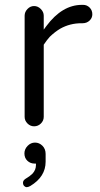

<svg xmlns="http://www.w3.org/2000/svg" viewBox="-20 -523 414 795"><path d="M161.1 -39.1V-337.9Q174.8 -358.4 186.5 -371.1Q208 -391.6 229.5 -404.3Q269.5 -426.8 317.4 -426.8H322.3Q339.8 -426.8 351.6 -438.5Q362.3 -449.2 362.3 -463.9Q362.3 -480.5 351.1 -491.7Q339.8 -502.9 324.2 -502.9H319.3Q237.3 -502.9 171.9 -415L161.1 -400.4V-458Q161.1 -473.6 148.9 -485.8Q136.7 -498 121.1 -498Q105.5 -498 93.8 -485.8Q82 -473.6 82 -458V-39.1Q82 -23.4 93.8 -11.7Q105.5 0 121.1 0Q137.7 0 149.4 -11.7Q161.1 -23.4 161.1 -39.1ZM105.5 247.1Q168.9 209 168.9 146.5V114.3Q168.9 93.8 155.8 80.6Q142.6 67.4 125 67.4Q107.4 67.4 94.2 81.1Q81.1 94.7 81.1 112.3Q81.1 130.9 93.3 142.6Q105.5 154.3 123 154.3H128.9V160.2Q128.9 180.7 114.3 196.3Q103.5 207 85 217.8Q75.2 224.6 75.2 233.4Q75.2 242.2 80.1 247.1Q85 252 90.8 252Q96.7 252 105.5 247.1Z"/></svg>

Font: FakePearl
Style: Light
Weight: 350
Version: Version 1.2